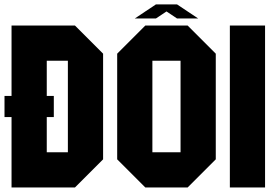

<svg xmlns="http://www.w3.org/2000/svg" viewBox="-20 -832 1228 852"><path d="M187.5 -312.5V-156.2H281.2V-562.5H187.5V-406.2H218.8V-312.5ZM31.2 -406.2V-718.8H312.5L437.5 -593.8V-125L312.5 0H31.2V-312.5H0V-406.2Z M656.2 -156.2H781.2V-562.5H656.2ZM500 -593.8 625 -718.8H812.5L937.5 -593.8V-125L812.5 0H625L500 -125ZM671.9 -812.5H765.6L859.4 -750H765.6L718.8 -781.2L671.9 -750H578.1Z M1156.2 0H1000V-718.8H1156.2Z"/></svg>

Font: Signwood
Style: Regular
Weight: 400
Designer: GGBotNet
Foundry: GGBotNet
Version: 0.95